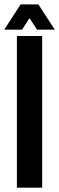

<svg xmlns="http://www.w3.org/2000/svg" viewBox="-49 -870 274 890"><path d="M146.5 0H29.3V-703.1H146.5ZM205.1 -732.4H122.6L87.9 -786.1L53.2 -732.4H-29.3L46.4 -849.6H128.9Z"/></svg>

Font: Gerhaus
Style: Regular
Weight: 400
Designer: GGBotNet
Foundry: GGBotNet
Version: 1.01